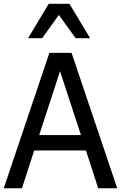

<svg xmlns="http://www.w3.org/2000/svg" viewBox="-25 -1011 649 1031"><path d="M347.7 -990.7H236.8L125.5 -805.7H201.2L291 -930.7L381.3 -805.7H459ZM92.8 0 158.7 -203.1H436.5L502.4 0H604.5L359.4 -727.1H240.2L-4.9 0ZM185.5 -285.6 297.4 -628.4 409.7 -285.6Z"/></svg>

Font: SG Kara Light
Style: Regular
Weight: 400
Designer: Damoon Khanjanzadeh
Version: Version 1.000